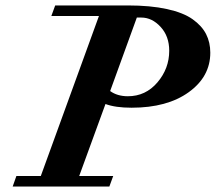

<svg xmlns="http://www.w3.org/2000/svg" viewBox="-20 -683 790 703"><path d="M26.4 0 40 -38.6H129.4L342.3 -624.5H168L182.1 -663.1H447.8Q530.8 -663.1 591.1 -649.9Q651.4 -636.7 685.3 -612.5Q719.2 -588.4 734.6 -558.1Q750 -527.8 750 -490.2Q750 -402.3 671.1 -345.5Q592.3 -288.6 461.9 -288.6Q402.3 -288.6 366.2 -302.2L270 -38.6H394.5L380.4 0ZM497.6 -618.7H481L383.3 -349.6Q409.7 -330.6 448.2 -330.6Q513.2 -330.6 556.4 -381.3Q599.6 -432.1 599.6 -497.1Q599.6 -550.3 568.1 -584.5Q536.6 -618.7 497.6 -618.7Z"/></svg>

Font: Elstob 8pt
Style: Bold Italic
Weight: 700
Italic angle: -20°
Designer: Peter S. Baker
Version: Version 1.015